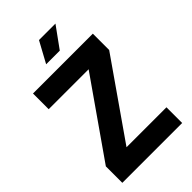

<svg xmlns="http://www.w3.org/2000/svg" viewBox="-263 -975 1064 1064"><g transform="rotate(-45 269.5 -443.0)"><path d="M32 0H501V-123H188L501 -572V-700H32V-577H345L32 -129ZM198 -763H305L394 -886H265Z"/></g></svg>

Font: Vanilla Cream Black
Style: Regular
Weight: 900
Designer: Jeremy Tribby, Jinavaṁso
Foundry: Tribby Type
Version: Version 1.422;Glyphs 3.1.2 (3151)